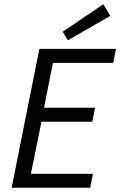

<svg xmlns="http://www.w3.org/2000/svg" viewBox="-20 -887 568 907"><path d="M35 0H406L419 -66H126L176 -312H416L429 -378H188L230 -590H515L528 -656H166ZM301 -697 501 -812 468 -867 276 -737Z"/></svg>

Font: Source Sans Pro
Style: Italic
Weight: 400
Italic angle: -11°
Designer: Paul D. Hunt
Foundry: Adobe Systems Incorporated
Version: Version 3.006;hotconv 1.0.111;makeotfexe 2.5.65597